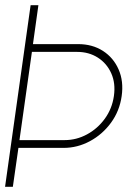

<svg xmlns="http://www.w3.org/2000/svg" viewBox="-30 -720 540 740"><path d="M-10.5 0 88 -700H118L97 -550H271Q326 -550 366.8 -523.8Q407.5 -497.5 427.2 -452.2Q447 -407 439 -350Q431 -292.5 398 -247.2Q365 -202 316.8 -176Q268.5 -150 215 -150H41L19.5 0ZM45 -180H219Q264.5 -180 305.2 -202Q346 -224 374 -262.5Q402 -301 409 -350Q416 -399 398.8 -437.5Q381.5 -476 347 -498Q312.5 -520 267 -520H93Z"/></svg>

Font: Urbanist Thin
Style: Italic
Weight: 100
Italic angle: -8°
Designer: Corey Hu
Foundry: Corey Hu
Version: Version 1.321; ttfautohint (v1.8.4.7-5d5b)